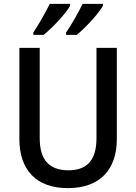

<svg xmlns="http://www.w3.org/2000/svg" viewBox="-20 -961 703 991"><path d="M511 -931V-941H406C388 -902 350 -835 321 -793V-781H376C420 -816 491 -893 511 -931ZM342 -931V-941H237C217 -901 181 -836 152 -793V-781H205C253 -819 320 -892 342 -931ZM583 -243V-714H478V-248C478 -140 434 -82 333 -82C235 -82 185 -135 185 -247V-714H80V-244C80 -84 167 10 330 10C500 10 583 -90 583 -243Z"/></svg>

Font: Noto Sans Arabic UI SmCn Md
Style: Regular
Weight: 500
Width: 4
Designer: Monotype Design Team, Nadine Chahine and Nizar Qandah
Foundry: Monotype Imaging Inc.
Version: Version 2.010